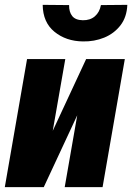

<svg xmlns="http://www.w3.org/2000/svg" viewBox="-33 -772 545 792"><path d="M184.6 -232.4 322.3 -528.3H481.9L390.1 0H233.9L285.6 -296.4L147.5 0H-13.2L78.6 -528.3H236.3ZM383.3 -751 492.2 -752Q490.2 -701.7 464.1 -667.7Q438 -633.8 397 -616.9Q356 -600.1 308.6 -601.1Q239.3 -602.1 191.7 -640.9Q144 -679.7 143.1 -752L252 -751Q251.5 -722.7 264.9 -705.8Q278.3 -689 308.6 -688.5Q338.9 -688 358.4 -704.8Q377.9 -721.7 383.3 -751Z"/></svg>

Font: Roboto Condensed Black
Style: Italic
Weight: 900
Italic angle: -12°
Designer: Christian Robertson
Foundry: Google
Version: Version 3.008; 2023